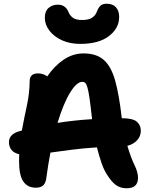

<svg xmlns="http://www.w3.org/2000/svg" viewBox="-20 -997 807 1028"><path d="M658 11Q626 11 602.5 -5Q579 -21 555 -59Q537 -85 523.5 -124.5Q510 -164 499 -208Q423 -203 361.5 -195Q300 -187 250 -180Q238 -118 229 -51Q226 -19 212.5 -5.5Q199 8 172 8Q128 8 105 -25Q82 -58 82 -136Q82 -153 83 -171Q54 -178 41 -195Q28 -212 28 -236Q28 -278 82 -294Q90 -296 97 -298Q110 -368 124 -432Q138 -496 139 -564Q139 -582 149.5 -593Q160 -604 183 -604Q195 -604 208 -600.5Q221 -597 233 -588Q272 -645 321.5 -678Q371 -711 427 -711Q497 -711 536.5 -675.5Q576 -640 597 -564Q618 -488 632 -365V-364Q691 -364 712.5 -345.5Q734 -327 734 -297Q734 -268 714.5 -246.5Q695 -225 662 -216Q681 -152 700 -113.5Q719 -75 719 -45Q719 11 658 11ZM421 -559Q391 -559 355.5 -501.5Q320 -444 288 -339Q331 -346 377.5 -351Q424 -356 473 -359Q473 -363 472 -368Q465 -432 459.5 -470Q454 -508 448.5 -527.5Q443 -547 436.5 -553Q430 -559 421 -559ZM410 -762Q354 -762 311.5 -781.5Q269 -801 244.5 -833Q220 -865 220 -902Q220 -937 240 -954.5Q260 -972 290 -972Q330 -972 346 -934Q354 -914 370 -902Q386 -890 419 -890Q454 -890 472 -901.5Q490 -913 498 -933Q506 -955 517.5 -966Q529 -977 551 -977Q584 -977 601 -958Q618 -939 618 -906Q618 -846 563.5 -804Q509 -762 410 -762Z"/></svg>

Font: Shantell Sans Normal
Style: Bold
Weight: 700
Designer: Stephen Nixon, Anya Danilova, Shantell Martin
Foundry: Arrow Type
Version: Version 1.009;[a7da0bfa3]